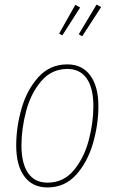

<svg xmlns="http://www.w3.org/2000/svg" viewBox="-20 -811 503 841"><path d="M51 -174Q51 -254 74.5 -336Q98 -418 148.5 -473.5Q199 -529 275 -529Q340 -529 375.5 -480.5Q411 -432 411 -346Q411 -266 387.5 -184Q364 -102 314 -46Q264 10 188 10Q122 10 86.5 -38.5Q51 -87 51 -174ZM389 -346Q389 -425 360 -467Q331 -509 275 -509Q206 -509 160.5 -455.5Q115 -402 94.5 -324.5Q74 -247 74 -174Q74 -95 103 -53Q132 -11 188 -11Q258 -11 303 -65Q348 -119 368.5 -196Q389 -273 389 -346ZM403 -791 423 -780 340 -652 325 -661ZM310 -790 331 -778 253 -656 239 -664Z"/></svg>

Font: Fira Sans Extra Condensed Thin
Style: Italic
Weight: 250
Width: 3
Italic angle: -8°
Designer: Carrois Corporate & Edenspiekermann AG
Foundry: Carrois Corporate GbR & Edenspiekermann AG
Version: Version 4.203